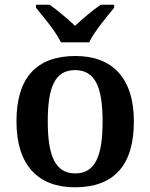

<svg xmlns="http://www.w3.org/2000/svg" viewBox="-20 -786 639 816"><path d="M239 -606H359C380 -651 434 -715 465 -753V-766H408C376 -744 329 -705 299 -676C269 -705 222 -744 191 -766H133V-753C164 -715 218 -651 239 -606ZM298 10C463 10 549 -82 549 -270C549 -457 455 -548 301 -548C136 -548 50 -457 50 -270C50 -82 144 10 298 10ZM300 -49C214 -49 183 -125 183 -270C183 -415 213 -488 299 -488C385 -488 416 -415 416 -270C416 -125 386 -49 300 -49Z"/></svg>

Font: Noto Serif Semi
Style: Regular
Weight: 600
Designer: Monotype Design Team
Foundry: Monotype Imaging Inc.
Version: Version 1.002